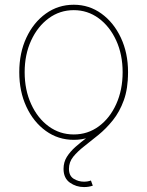

<svg xmlns="http://www.w3.org/2000/svg" viewBox="-20 -570 612 798"><path d="M286.6 11.2Q221.7 11.2 170.4 -25.9Q119.1 -63 89.6 -126.5Q60.1 -189.9 60.1 -270Q60.1 -350.1 89.6 -413.3Q119.1 -476.6 170.4 -513.4Q221.7 -550.3 286.6 -550.3Q350.6 -550.3 401.6 -513.4Q452.6 -476.6 482.4 -413.1Q512.2 -349.6 512.2 -270Q512.2 -189.9 482.7 -126.5Q453.1 -63 402.1 -25.9Q351.1 11.2 286.6 11.2ZM286.6 -11.2Q344.7 -11.2 390.6 -44.9Q436.5 -78.6 463.1 -137.5Q489.7 -196.3 489.7 -270Q489.7 -343.3 462.9 -401.9Q436 -460.4 390.1 -494.1Q344.2 -527.8 286.6 -527.8Q228.5 -527.8 182.4 -493.9Q136.2 -460 109.4 -401.6Q82.5 -343.3 82.5 -270Q82.5 -196.3 109.4 -137.5Q136.2 -78.6 182.4 -44.9Q228.5 -11.2 286.6 -11.2ZM329.1 207.5Q296.4 207.5 270.3 189Q244.1 170.4 244.1 131.8Q244.1 104 257.8 82Q271.5 60.1 293.9 40.3Q316.4 20.5 343.5 0.2Q370.6 -20 397.2 -44.4Q423.8 -68.8 446.3 -100.1Q468.8 -131.3 482.4 -172.9Q496.1 -214.4 496.1 -270H512.2Q512.2 -201.7 494.6 -153.3Q477.1 -105 449 -70.1Q420.9 -35.2 389.4 -9.5Q357.9 16.1 330.1 37.8Q302.2 59.6 284.4 81.5Q266.6 103.5 266.6 131.8Q266.6 160.6 286.1 172.9Q305.7 185.1 329.1 185.1Q337.4 185.1 344.5 183.8Q351.6 182.6 357.9 180.2L365.7 201.7Q356.9 204.6 347.9 206.1Q338.9 207.5 329.1 207.5Z"/></svg>

Font: Inter 16pt Thin
Style: Regular
Weight: 250
Version: Version 4.001;git-66647c0bb